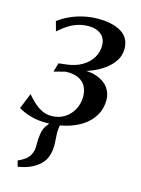

<svg xmlns="http://www.w3.org/2000/svg" viewBox="-128 -601 669 913"><g transform="rotate(15 206.5 -145.0)"><path d="M51.5 245 44 216.5Q66 206.5 80 196Q94 185.5 102 169Q112.5 150 111.5 122.2Q110.5 94.5 115 67.5Q118.5 40.5 133.8 21.2Q149 2 159.5 -12L219 -45.5Q202 -25.5 196.2 -1.8Q190.5 22 191 45Q191.5 58 192.8 73Q194 88 194 102Q194 134.5 183.2 161.8Q172.5 189 145 209Q127 222.5 105.2 231.2Q83.5 240 51.5 245ZM132 8.5Q90.5 8.5 61 1Q31.5 -6.5 14 -15Q-3.5 -23.5 -9.5 -27L21.5 -104Q36.5 -86.5 54.8 -69.2Q73 -52 95.2 -40.8Q117.5 -29.5 142.5 -29.5Q178.5 -29.5 206.2 -46.2Q234 -63 250 -92Q266 -121 266.5 -157Q266.5 -183 256 -204.8Q245.5 -226.5 221.2 -239.2Q197 -252 155.5 -250.5L99 -236L112 -280L146 -284Q192.5 -289 224.8 -307.8Q257 -326.5 273.8 -354.5Q290.5 -382.5 290.5 -414Q290.5 -450 267 -469Q243.5 -488 207 -488Q180 -488 155.8 -481Q131.5 -474 108.5 -459.8Q85.5 -445.5 61 -423.5L48 -471Q75.5 -491.5 106.5 -505.2Q137.5 -519 171.2 -526.2Q205 -533.5 240.5 -533.5Q313 -533.5 355.2 -507.2Q397.5 -481 397.5 -427Q397.5 -394.5 380 -367.8Q362.5 -341 333.2 -320.2Q304 -299.5 268.5 -286Q233 -272.5 197 -267L201.5 -277.5Q258.5 -284 297.8 -271Q337 -258 357.2 -231.5Q377.5 -205 377.5 -170Q377.5 -126.5 357.5 -93.2Q337.5 -60 303 -37.2Q268.5 -14.5 224.5 -3Q180.5 8.5 132 8.5Z"/></g></svg>

Font: Merriweather 96pt
Style: Italic
Weight: 400
Italic angle: -7.8°
Version: Version 2.101